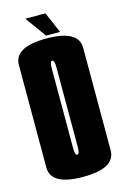

<svg xmlns="http://www.w3.org/2000/svg" viewBox="-112 -762 526 819"><g transform="rotate(-15 151.0 -353.0)"><path d="M150.8 4.5Q8.8 4.5 8.8 -74.5Q8.8 -153.5 8.8 -300.7Q8.8 -447.9 8.8 -527.1Q8.8 -606.4 150.8 -606.4Q292.8 -606.4 292.8 -527.1Q292.8 -447.9 292.8 -300.7Q292.8 -153.5 292.8 -74.5Q292.8 4.5 150.8 4.5ZM150.8 -93.5Q161 -93.5 161 -124.6Q161 -155.8 161 -300.7Q161 -445.6 161 -477Q161 -508.4 150.8 -508.4Q140.5 -508.4 140.5 -477Q140.5 -445.6 140.5 -300.7Q140.5 -155.8 140.5 -124.6Q140.5 -93.5 150.8 -93.5ZM153.4 -618.5 86.6 -711H175.4L214.9 -618.5Z"/></g></svg>

Font: Anybody UltraCondensed Thin
Style: Regular
Weight: 100
Width: 1
Designer: Tyler Finck
Foundry: Etcetera Type Company
Version: Version 1.110